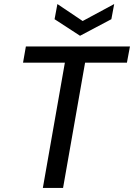

<svg xmlns="http://www.w3.org/2000/svg" viewBox="-20 -930 663 950"><path d="M192 0 301 -620H94L108 -700H623L608 -620H401L292 0ZM545 -910 531 -835 376 -753 250 -835 264 -910 389 -826Z"/></svg>

Font: DM Sans 20pt Medium
Style: Italic
Weight: 500
Italic angle: -10°
Version: Version 4.004;gftools[0.9.30]